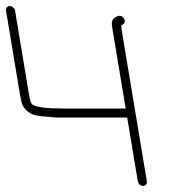

<svg xmlns="http://www.w3.org/2000/svg" viewBox="-74 -660 581 637"><path d="M-54.1 -625 -7.8 -347C-6.3 -338.3 -4.5 -329.3 -2.3 -320C2.6 -299.5 23 -282.8 42 -278C52.7 -275.3 76.7 -272.6 114 -270H348L383.3 -58C384.7 -50.1 392.9 -43 400.8 -43C408.8 -43 414.7 -50.1 413.3 -58L329.1 -564C328.5 -567.3 328.2 -571.3 328.1 -576C340 -581.1 343 -588.6 336.9 -598.3C330.9 -608.1 322.5 -610.1 311.8 -604.5C294.8 -595.5 295.6 -585 299.1 -564L343 -300H137C78.4 -300 43.6 -304.7 32.7 -314C28.8 -317.3 25.3 -328.3 22.2 -347L-24.1 -625C-25.4 -632.9 -33.7 -640 -41.6 -640C-49.5 -640 -55.4 -632.9 -54.1 -625Z"/></svg>

Font: MewTooHand
Style: Lta
Weight: 400
Designer: Mew Too, Robert Jablonski
Version: Version 0.77